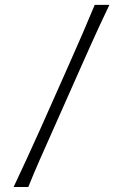

<svg xmlns="http://www.w3.org/2000/svg" viewBox="-20 -752 495 772"><path d="M34.7 0H93.8Q116.7 -57.1 140.4 -110.8Q164.1 -164.6 195.3 -234.4L307.6 -487.3Q329.6 -537.1 347.9 -577.6Q366.2 -618.2 383.5 -655.5Q400.9 -692.9 419.9 -732.4H360.8Q336.4 -673.3 312.3 -617.7Q288.1 -562 255.9 -489.3L142.6 -234.4Q111.3 -164.6 86.4 -110.8Q61.5 -57.1 34.7 0Z"/></svg>

Font: Pinar-VF-FD
Style: Regular
Weight: 300
Designer: Amin Abedi
Version: Version 3.0